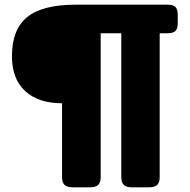

<svg xmlns="http://www.w3.org/2000/svg" viewBox="-20 -700 810 820"><path d="M245 57V-259Q144 -259 87.5 -311Q31 -363 31 -460Q31 -574 96 -627Q161 -680 304 -680H696Q720 -680 729.5 -670Q739 -660 739 -637V-600Q739 -578 729.5 -568Q720 -558 696 -558H662V57Q662 79 651.5 89.5Q641 100 616 100H543Q519 100 508.5 89.5Q498 79 498 57V-558H410V57Q410 79 399.5 89.5Q389 100 364 100H291Q266 100 255.5 89.5Q245 79 245 57Z"/></svg>

Font: Mitr Medium
Style: Regular
Weight: 500
Designer: Thanarat Vachiruckul
Foundry: Cadson Demak
Version: Version 1.003